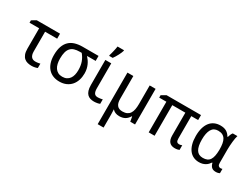

<svg xmlns="http://www.w3.org/2000/svg" viewBox="-67 -1515 3290 2503"><g transform="rotate(30 1577.5 -263.0)"><path d="M424.8 -536.1V-460.9H243.2V-165Q243.2 -136.2 249.3 -116.2Q255.4 -96.2 266.4 -83.7Q277.3 -71.3 292.5 -65.7Q307.6 -60.1 325.2 -60.1Q334 -60.1 344.2 -60.8Q354.5 -61.5 364.3 -63Q374 -64.5 382.8 -66.2Q391.6 -67.9 397.9 -69.8V-3.9Q391.6 -1 382.1 2Q372.6 4.9 361.3 7.6Q350.1 10.3 337.2 11.7Q324.2 13.2 311 13.2Q279.8 13.2 251.2 6.1Q222.7 -1 200.9 -19.8Q179.2 -38.6 166.5 -71.3Q153.8 -104 153.8 -154.8V-460.9H8.8V-497.1L74.2 -536.1Z M961.4 -246.1Q961.4 -191.9 946.3 -145Q931.2 -98.1 901.4 -63.7Q871.6 -29.3 827.6 -9.8Q783.7 9.8 726.6 9.8Q674.3 9.8 631.6 -7.3Q588.9 -24.4 558.3 -58.1Q527.8 -91.8 511.2 -141.4Q494.6 -190.9 494.6 -255.9Q494.6 -332 513.4 -385.3Q532.2 -438.5 567.4 -472.2Q602.5 -505.9 652.8 -521Q703.1 -536.1 765.6 -536.1H1004.4V-460.9H874.5Q892.6 -440.9 908.4 -418.2Q924.3 -395.5 936 -369.1Q947.8 -342.8 954.6 -312.5Q961.4 -282.2 961.4 -246.1ZM586.4 -255.9Q586.4 -214.4 594.5 -179.2Q602.5 -144 619.9 -118.4Q637.2 -92.8 664.1 -78.4Q690.9 -64 728.5 -64Q765.6 -64 792.2 -77.4Q818.8 -90.8 836.2 -114.7Q853.5 -138.7 861.6 -171.4Q869.6 -204.1 869.6 -242.2Q869.6 -312.5 850.3 -365Q831.1 -417.5 794.4 -460.9H765.6Q719.2 -460.9 685.3 -450.2Q651.4 -439.5 629.4 -415.3Q607.4 -391.1 596.9 -351.8Q586.4 -312.5 586.4 -255.9Z M1196.3 -535.2V-158.2Q1196.3 -110.8 1211.7 -86.9Q1227.1 -63 1262.2 -63Q1271 -63 1282 -64Q1293 -64.9 1303.2 -66.4Q1313.5 -67.9 1322.3 -69.8Q1331.1 -71.8 1335.4 -73.2V-5.9Q1329.1 -2.9 1319.1 0Q1309.1 2.9 1297.4 5.1Q1285.6 7.3 1272.9 8.5Q1260.3 9.8 1248.5 9.8Q1218.3 9.8 1192.4 2Q1166.5 -5.9 1147.7 -24.9Q1128.9 -43.9 1118.2 -76.4Q1107.4 -108.9 1107.4 -158.2V-535.2ZM1124 -619.1Q1128.9 -633.8 1133.8 -652.6Q1138.7 -671.4 1143.3 -691.2Q1147.9 -710.9 1151.9 -730.5Q1155.8 -750 1157.7 -766.1H1254.9V-755.9Q1252 -744.1 1243.9 -725.1Q1235.8 -706.1 1224.9 -684.8Q1213.9 -663.6 1201.2 -642.6Q1188.5 -621.6 1176.8 -606H1124Z M1528.3 -190.9Q1528.3 -127.4 1554.2 -95.7Q1580.1 -64 1634.3 -64Q1674.3 -64 1701.2 -76.7Q1728 -89.4 1744.4 -114Q1760.7 -138.7 1767.6 -174.8Q1774.4 -210.9 1774.4 -257.8V-536.1H1863.3V0H1791.5L1778.3 -71.8H1773.4Q1750 -31.2 1714.8 -10.7Q1679.7 9.8 1629.4 9.8Q1594.2 9.8 1568.4 -1.5Q1542.5 -12.7 1525.4 -33.2Q1525.9 -14.6 1526.9 4.9Q1527.8 22 1528.1 42.7Q1528.3 63.5 1528.3 84V240.2H1439.5V-536.1H1528.3Z M2487.8 -63Q2501.5 -63 2512.9 -66.2Q2524.4 -69.3 2531.7 -73.2V-2.9Q2524.4 1.5 2506.3 5.6Q2488.3 9.8 2464.8 9.8Q2409.7 9.8 2382.1 -22.5Q2354.5 -54.7 2354.5 -118.2V-460.9H2157.7V0H2068.8V-460.9H1960.9V-497.1L2027.8 -536.1H2546.9V-460.9H2443.8V-124Q2443.8 -89.8 2455.3 -76.4Q2466.8 -63 2487.8 -63Z M2844.7 -64Q2881.8 -64 2907.5 -75.4Q2933.1 -86.9 2949 -110.8Q2964.8 -134.8 2972.4 -171.9Q2980 -209 2981 -259.8V-267.1Q2981 -316.4 2974.4 -354.7Q2967.8 -393.1 2951.9 -419.2Q2936 -445.3 2909.7 -458.7Q2883.3 -472.2 2843.8 -472.2Q2777.8 -472.2 2746.8 -418.9Q2715.8 -365.7 2715.8 -266.1Q2715.8 -164.1 2746.8 -114Q2777.8 -64 2844.7 -64ZM2827.6 9.8Q2782.2 9.8 2744.6 -7.8Q2707 -25.4 2680.2 -60.3Q2653.3 -95.2 2638.7 -147Q2624 -198.7 2624 -267.1Q2624 -335.9 2638.9 -387.9Q2653.8 -439.9 2681.4 -475.1Q2709 -510.3 2748.5 -528.1Q2788.1 -545.9 2836.9 -545.9Q2891.6 -545.9 2926.8 -525.6Q2961.9 -505.4 2985.8 -463.9H2991.7Q2996.6 -481 3004.6 -501Q3012.7 -521 3024.9 -536.1H3094.7Q3089.4 -520 3084.7 -494.6Q3080.1 -469.2 3076.9 -439.7Q3073.7 -410.2 3071.8 -379.4Q3069.8 -348.6 3069.8 -321.8V-117.2Q3069.8 -87.9 3082 -75.4Q3094.2 -63 3110.8 -63Q3117.7 -63 3126.7 -64.7Q3135.7 -66.4 3139.6 -67.9V-2.9Q3132.3 1.5 3116.5 5.6Q3100.6 9.8 3084 9.8Q3065.4 9.8 3050 5.9Q3034.7 2 3022.5 -7.6Q3010.3 -17.1 3001.5 -32.7Q2992.7 -48.3 2986.8 -71.8H2981Q2970.2 -55.2 2955.8 -40.3Q2941.4 -25.4 2922.6 -14.2Q2903.8 -2.9 2880.4 3.4Q2856.9 9.8 2827.6 9.8Z"/></g></svg>

Font: Genotype
Style: Regular
Weight: 400
Foundry: Ascender Corporation
Version: Version 1.00